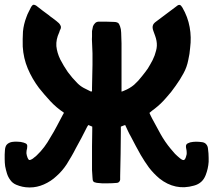

<svg xmlns="http://www.w3.org/2000/svg" viewBox="-20 -781 911 820"><path d="M146.5 -405.3Q117.2 -444.3 98.6 -488.3Q80.1 -532.2 77.1 -582Q76.2 -614.3 78.1 -646.5Q81.1 -677.7 92.8 -708Q96.7 -719.7 102.5 -730.5Q108.4 -741.2 113.3 -752Q118.2 -759.8 123 -760.7Q124 -760.7 124 -760.7Q128.9 -760.7 134.8 -756.8Q148.4 -746.1 161.1 -736.3Q173.8 -726.6 187.5 -716.8Q195.3 -710 204.1 -704.1Q211.9 -698.2 220.7 -691.4Q224.6 -688.5 227.5 -685.5Q231.4 -682.6 234.4 -678.7Q238.3 -673.8 240.2 -667Q241.2 -661.1 237.3 -654.3Q235.4 -651.4 234.4 -648.4Q234.4 -644.5 232.4 -641.6Q218.8 -612.3 220.7 -584Q223.6 -555.7 237.3 -527.3Q252 -499 269.5 -473.6Q288.1 -448.2 310.5 -425.8Q323.2 -413.1 337.9 -405.3Q352.5 -397.5 367.2 -390.6Q368.2 -389.6 370.1 -390.6Q371.1 -390.6 373 -390.6Q373 -394.5 373 -398.4Q373 -402.3 373 -406.2Q374 -455.1 375 -503.9Q376 -553.7 373 -602.5Q372.1 -613.3 373 -625Q373 -636.7 373 -648.4Q374 -653.3 375 -658.2Q376 -663.1 377 -668Q379.9 -675.8 385.7 -681.6Q390.6 -687.5 400.4 -688.5Q414.1 -688.5 432.6 -688.5Q450.2 -687.5 464.8 -687.5Q483.4 -687.5 488.3 -678.7Q493.2 -669.9 496.1 -656.2Q498 -641.6 498 -626Q499 -610.4 499 -595.7Q499 -552.7 499 -508.8Q499 -465.8 499 -422.9Q499 -415 499 -406.2Q499 -398.4 499 -389.6Q502 -390.6 504.9 -391.6Q507.8 -392.6 509.8 -393.6Q534.2 -403.3 552.7 -418.9Q571.3 -435.5 586.9 -456.1Q599.6 -471.7 611.3 -488.3Q622.1 -505.9 631.8 -524.4Q641.6 -543.9 646.5 -564.5Q652.3 -585 648.4 -606.4Q646.5 -617.2 642.6 -627.9Q638.7 -638.7 634.8 -649.4Q629.9 -663.1 632.8 -671.9Q634.8 -680.7 647.5 -689.5Q668.9 -706.1 690.4 -721.7Q711.9 -738.3 733.4 -753.9Q742.2 -761.7 748 -759.8Q752.9 -758.8 758.8 -749Q782.2 -709 790 -665Q797.9 -622.1 792 -576.2Q791 -563.5 789.1 -550.8Q786.1 -538.1 784.2 -525.4Q778.3 -494.1 763.7 -467.8Q749 -440.4 730.5 -415Q711.9 -387.7 689.5 -363.3Q668 -337.9 641.6 -317.4Q635.7 -312.5 629.9 -308.6Q624 -303.7 618.2 -298.8Q621.1 -293 624 -286.1Q627 -280.3 629.9 -274.4Q648.4 -241.2 666 -208Q684.6 -174.8 709 -145.5Q717.8 -134.8 727.5 -124Q737.3 -114.3 748 -105.5Q759.8 -95.7 765.6 -97.7Q771.5 -99.6 775.4 -115.2Q778.3 -123 777.3 -130.9Q777.3 -137.7 775.4 -145.5Q772.5 -159.2 776.4 -164.1Q779.3 -168.9 792 -172.9Q804.7 -175.8 817.4 -175.8Q830.1 -175.8 843.8 -173.8Q855.5 -171.9 861.3 -164.1Q867.2 -157.2 868.2 -146.5Q871.1 -126 871.1 -106.4Q871.1 -97.7 871.1 -89.8Q869.1 -60.5 858.4 -33.2Q851.6 -15.6 839.8 -4.9Q827.1 6.8 808.6 11.7Q767.6 23.4 731.4 15.6Q694.3 7.8 661.1 -18.6Q635.7 -40 616.2 -65.4Q597.7 -90.8 581.1 -119.1Q570.3 -137.7 559.6 -158.2Q548.8 -177.7 539.1 -197.3Q532.2 -209 526.4 -221.7Q520.5 -234.4 514.6 -247.1Q510.7 -246.1 505.9 -244.1Q502 -242.2 496.1 -240.2Q496.1 -234.4 496.1 -228.5Q496.1 -222.7 496.1 -217.8Q495.1 -169.9 495.1 -123Q494.1 -75.2 493.2 -28.3Q493.2 -24.4 493.2 -20.5Q493.2 -17.6 493.2 -13.7Q492.2 -7.8 489.3 -4.9Q486.3 -1 480.5 0Q459 2 437.5 2Q417 2.9 393.6 0Q381.8 -2 378.9 -5.9Q375 -10.7 375 -23.4Q374 -39.1 373 -54.7Q373 -70.3 373 -85.9Q373 -121.1 373 -156.2Q374 -191.4 374 -226.6Q374 -229.5 374 -233.4Q374 -236.3 374 -240.2Q368.2 -242.2 357.4 -247.1Q355.5 -245.1 354.5 -243.2Q352.5 -240.2 351.6 -238.3Q339.8 -215.8 328.1 -192.4Q316.4 -169.9 303.7 -147.5Q294.9 -129.9 285.2 -113.3Q274.4 -95.7 264.6 -79.1Q246.1 -50.8 221.7 -29.3Q198.2 -6.8 167 6.8Q137.7 19.5 108.4 19.5Q106.4 19.5 104.5 19.5Q76.2 19.5 48.8 7.8Q33.2 1 24.4 -11.7Q14.6 -24.4 9.8 -40Q4.9 -55.7 2 -71.3Q0 -85.9 0 -101.6Q0 -102.5 0 -103.5Q0 -112.3 0 -121.1Q0 -129.9 1 -138.7Q2 -155.3 8.8 -163.1Q16.6 -171.9 31.2 -174.8Q43.9 -176.8 55.7 -175.8Q68.4 -175.8 81.1 -171.9Q91.8 -168.9 94.7 -164.1Q97.7 -159.2 95.7 -147.5Q92.8 -137.7 92.8 -127Q93.8 -117.2 97.7 -107.4Q100.6 -99.6 104.5 -97.7Q108.4 -96.7 115.2 -100.6Q121.1 -103.5 126 -108.4Q131.8 -112.3 136.7 -117.2Q154.3 -133.8 168.9 -153.3Q183.6 -172.9 195.3 -194.3Q210 -217.8 222.7 -242.2Q236.3 -267.6 249 -292Q250 -293 251 -294.9Q252 -296.9 252.9 -299.8Q252.9 -299.8 252.9 -299.8Q220.7 -321.3 195.3 -348.6Q169.9 -376 146.5 -405.3Z"/></svg>

Font: KARPATY Font
Style: Regular
Weight: 400
Designer: Inna Sieryk
Version: Version 1.1